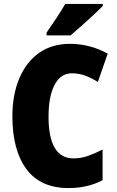

<svg xmlns="http://www.w3.org/2000/svg" viewBox="-20 -947 594 977"><path d="M345 -574Q289 -574 258 -515.5Q227 -457 227 -354Q227 -141 354 -141Q393 -141 429 -154Q465 -167 502 -186V-30Q426 10 329 10Q186 10 114.5 -86.5Q43 -183 43 -355Q43 -464 78 -547.5Q113 -631 178.5 -677.5Q244 -724 336 -724Q384 -724 432.5 -712Q481 -700 528 -674L478 -530Q446 -550 414 -562Q382 -574 345 -574ZM503 -917Q486 -899 457 -872Q428 -845 396 -816.5Q364 -788 339 -767H217V-781Q242 -817 267.5 -855.5Q293 -894 312 -927H503Z"/></svg>

Font: Noto Sans Bengali Condensed Black
Style: Regular
Weight: 900
Width: 3
Designer: Joana Ranito - Universal Thirst; Jelle Bosma - Monotype Design Team
Foundry: Universal Thirst ehf.
Version: Version 3.000; ttfautohint (v1.8.4.7-5d5b)